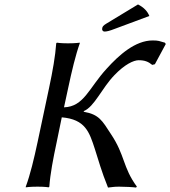

<svg xmlns="http://www.w3.org/2000/svg" viewBox="-20 -840 766 864"><path d="M201 -445 149 -200C133 -125 116 -54 96 0V3C96 3 114 0 149 0C183 0 199 3 199 3L202 0C206 -57 219 -125 235 -200L258 -312C364 -303 382 -246 407 -169C424 -117 435 -73 466 4C490 2 490 0 516 0C541 0 580 2 592 4L596 0C531 -89 544 -140 479 -237C440 -297 426 -325 357 -337V-340C405 -360 438 -443 495 -502C541 -550 581 -569 604 -569C632 -569 648 -562 665 -548L677 -551L726 -642L722 -648C697 -655 694 -658 667 -658C589 -658 516 -593 460 -531C380 -444 358 -360 268 -357L287 -445C303 -520 320 -592 339 -645V-648C339 -648 321 -645 286 -645C252 -645 236 -648 236 -648L233 -645C229 -588 217 -520 201 -445ZM601 -820 459 -734C444 -725 441 -720 440 -713C438 -705 442 -698 451 -698C460 -698 473 -701 496 -710L652 -768C644 -789 627 -807 601 -820Z"/></svg>

Font: Libertinus Sans
Style: Italic
Weight: 400
Italic angle: -12°
Designer: Philipp H. Poll, Khaled Hosny
Foundry: Caleb Maclennan
Version: Version 7.050;RELEASE